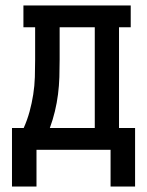

<svg xmlns="http://www.w3.org/2000/svg" viewBox="-20 -550 540 705"><path d="M386 135V0H114V135H24V-80H67Q80 -109 88.5 -140Q97 -171 102 -203Q107 -235 108 -267Q109 -299 109 -331V-450H66V-530H460V-450H417V-80H476V135ZM328 -80V-450H199V-331Q199 -299 198 -267Q197 -235 193 -203.5Q189 -172 181.5 -141Q174 -110 163 -80Z"/></svg>

Font: Iosevka Slab Medium
Style: Regular
Weight: 500
Monospace: yes
Designer: Belleve Invis
Foundry: Belleve Invis
Version: Version 11.1.1; ttfautohint (v1.8.3)